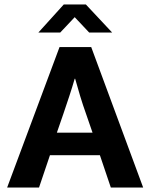

<svg xmlns="http://www.w3.org/2000/svg" viewBox="-20 -841 673 861"><path d="M266 -821H365L483 -695H380L315 -764L250 -695H152ZM235 -246H395L366 -330Q352 -369 340 -408.5Q328 -448 317 -488H315Q304 -450 291 -410.5Q278 -371 264 -330ZM247 -630H389L622 0H477L428 -145H204L155 0H12Z"/></svg>

Font: Mukta
Style: Bold
Weight: 700
Designer: Girish Dalvi and Yashodeep Gholap
Foundry: Ek Type
Version: Version 2.538;PS 1.002;hotconv 16.6.51;makeotf.lib2.5.65220;